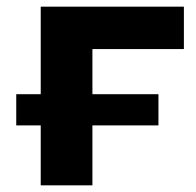

<svg xmlns="http://www.w3.org/2000/svg" viewBox="-20 -558 589 578"><path d="M28.9 -180.5V-274.5H457V-180.5ZM102.6 0V-537.9H533.6V-410.2H223.1L258.2 -444.3V0Z"/></svg>

Font: Montserrat Alternates Thin
Style: Regular
Weight: 100
Designer: Julieta Ulanovsky
Foundry: Julieta Ulanovsky
Version: Version 9.000